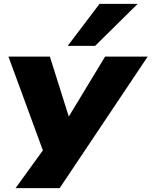

<svg xmlns="http://www.w3.org/2000/svg" viewBox="-20 -801 790 1001"><path d="M61 180 213 -30 226 44 24 -506H240L340 -189H336L528 -506H750L291 180ZM333 -562 499 -781H698L476 -562Z"/></svg>

Font: Nunito Sans 7pt Expanded Black
Style: Italic
Weight: 900
Width: 7
Italic angle: -9°
Designer: Vernon Adams
Foundry: Vernon Adams
Version: Version 3.101;gftools[0.9.27]